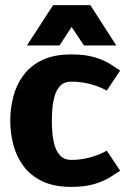

<svg xmlns="http://www.w3.org/2000/svg" viewBox="-20 -720 498 748"><path d="M257 8Q190 8 144.5 -14Q99 -36 71.5 -73Q44 -110 32 -156Q20 -202 20 -250Q20 -298 32 -344Q44 -390 71.5 -427Q99 -464 144.5 -486Q190 -508 258 -508Q311 -508 348 -497Q385 -486 408.5 -471Q432 -456 448 -445L396 -367Q370 -382 333.5 -392Q297 -402 258 -402Q231 -402 215.5 -386.5Q200 -371 193 -346.5Q186 -322 184 -296Q182 -270 182 -250Q182 -229 184 -203Q186 -177 193 -153Q200 -129 215.5 -113Q231 -97 258 -97Q297 -97 333.5 -107.5Q370 -118 396 -133L448 -55Q432 -44 408 -29Q384 -14 347.5 -3Q311 8 258 8H257ZM85 -543 187 -700H332L433 -543H307L259 -615L212 -543Z"/></svg>

Font: Epunda Sans ExtraBold
Style: Regular
Weight: 800
Designer: Simon Atzbach
Foundry: typofactur
Version: Version 2.204; ttfautohint (v1.8.4.7-5d5b)